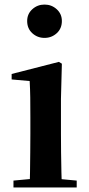

<svg xmlns="http://www.w3.org/2000/svg" viewBox="-20 -821 389 841"><path d="M39 0V-30L146 -40H208L316 -30V0ZM110 0Q111 -25 111.5 -67Q112 -109 112.5 -154.5Q113 -200 113 -235V-308Q113 -358 112.5 -394Q112 -430 110 -466L31 -473V-497L238 -550L251 -542L247 -388V-235Q247 -200 247.5 -154.5Q248 -109 249 -67Q250 -25 251 0ZM175 -655Q144 -655 121.5 -675.5Q99 -696 99 -729Q99 -760 121.5 -780.5Q144 -801 175 -801Q206 -801 228.5 -780.5Q251 -760 251 -729Q251 -696 228.5 -675.5Q206 -655 175 -655Z"/></svg>

Font: Noto Serif SC ExtraLight
Style: Bold
Weight: 700
Version: Version 2.002-H1;hotconv 1.1.0;makeotfexe 2.6.0